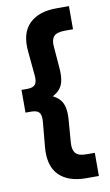

<svg xmlns="http://www.w3.org/2000/svg" viewBox="-92 -773 526 915"><g transform="rotate(-10 171.0 -315.0)"><path d="M249 96Q162 96 117.5 51Q73 6 81 -84L92 -205Q95 -236 84.5 -249Q74 -262 46 -262H18V-372H46Q74 -372 84.5 -385Q95 -398 92 -429L81 -546Q72 -635 117 -680.5Q162 -726 249 -726H310V-614H272Q230 -614 216 -597Q202 -580 206 -545L214 -446Q218 -404 210.5 -375Q203 -346 177.5 -327Q152 -308 104 -296V-334Q152 -324 177.5 -305.5Q203 -287 210.5 -258Q218 -229 214 -187L206 -85Q203 -51 216.5 -33.5Q230 -16 272 -16H310V96Z"/></g></svg>

Font: Outfit Thin
Style: Bold
Weight: 700
Version: Version 1.100;gftools[0.9.27]